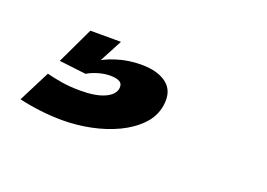

<svg xmlns="http://www.w3.org/2000/svg" viewBox="-42 -87 471 339"><g transform="rotate(20 193.0 83.0)"><path d="M90 165.5Q117 165.5 143.5 160Q170 154.5 192.5 143.8Q215 133 230.2 117.2Q245.5 101.5 249 80.5Q253.5 53 236.5 39.2Q219.5 25.5 188 25.5Q163 25.5 140.8 32.8Q118.5 40 107 49.5L100.5 74.5Q108.5 69.5 120.2 66Q132 62.5 143 62.5Q155 62.5 161 66.2Q167 70 165.5 79Q163 91 146.8 98.2Q130.5 105.5 101.5 105.5Q82 105.5 65.8 102.8Q49.5 100 38 97L8 156Q27.5 160.5 48.5 163Q69.5 165.5 90 165.5ZM100.5 74.5 140 0H82.5L50 68.5Z"/></g></svg>

Font: Anybody UltraCondensed Thin SemiBold
Style: Italic
Weight: 600
Italic angle: -10°
Version: Version 1.111